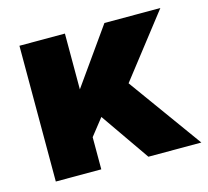

<svg xmlns="http://www.w3.org/2000/svg" viewBox="-79 -591 741 683"><g transform="rotate(-15 291.0 -250.0)"><path d="M46.5 -500H214V-294.5L359.5 -500H565.5L387 -270.5L582.5 0H387.5L262.5 -180L214 -118.5V0H46.5Z"/></g></svg>

Font: Overused Grotesk ExtraBold
Style: Regular
Weight: 800
Version: Version 0.004